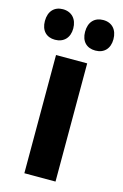

<svg xmlns="http://www.w3.org/2000/svg" viewBox="-151 -810 553 863"><g transform="rotate(15 125.5 -378.5)"><path d="M-34 -685C-34 -640 -8 -615 31 -615C72 -615 98 -642 98 -685C98 -729 72 -757 31 -757C-8 -757 -34 -731 -34 -685ZM153 -685C153 -641 178 -615 219 -615C260 -615 285 -642 285 -685C285 -729 260 -757 219 -757C179 -757 153 -731 153 -685ZM199 0V-550H54V0Z"/></g></svg>

Font: Noto Sans Myanmar ExtraCondensed ExtraBold
Style: Regular
Weight: 800
Width: 2
Designer: Monotype Design Team
Foundry: Monotype Imaging Inc.
Version: Version 2.107